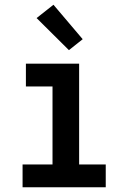

<svg xmlns="http://www.w3.org/2000/svg" viewBox="-20 -788 540 808"><path d="M75 0V-96H201V-424H89V-520H313V-96H425V0ZM270 -577 134 -712 205 -768 328 -623Z"/></svg>

Font: Iosevka Algr
Style: Bold
Weight: 700
Monospace: yes
Designer: Belleve Invis
Foundry: Belleve Invis
Version: Version 26.0.2; ttfautohint (v1.8.3)